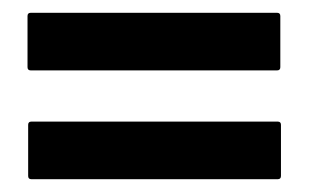

<svg xmlns="http://www.w3.org/2000/svg" viewBox="-20 -506 483 300"><path d="M28 -396Q23 -396 23 -401V-481Q23 -486 28 -486H413Q418 -486 418 -481V-401Q418 -396 413 -396ZM29 -226Q24 -226 24 -231V-311Q24 -316 29 -316H414Q419 -316 419 -311V-231Q419 -226 414 -226Z"/></svg>

Font: AL Dynamic
Style: Regular
Weight: 400
Version: Version 1.000; ttfautohint (v1.8.2) -l 8 -r 50 -G 200 -x 14 